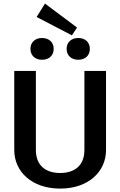

<svg xmlns="http://www.w3.org/2000/svg" viewBox="-20 -1052 682 1088"><path d="M187.5 -955.8 387.5 -851.7 416.7 -895.8 235 -1031.7ZM218.3 -836.7C180 -836.7 152.5 -813.3 152.5 -775C152.5 -736.7 180 -713.3 218.3 -713.3C256.7 -713.3 284.2 -736.7 284.2 -775C284.2 -813.3 256.7 -836.7 218.3 -836.7ZM423.3 -836.7C385 -836.7 357.5 -813.3 357.5 -775C357.5 -736.7 385 -713.3 423.3 -713.3C461.7 -713.3 489.2 -736.7 489.2 -775C489.2 -813.3 461.7 -836.7 423.3 -836.7ZM60.8 -201.7C60.8 -79.2 160.8 16.7 320.8 16.7C480.8 16.7 580.8 -79.2 580.8 -201.7V-650H458.3V-201.7C458.3 -111.7 400 -71.7 320.8 -71.7C241.7 -71.7 183.3 -111.7 183.3 -201.7V-650H60.8Z"/></svg>

Font: Boon SemiBold
Style: Regular
Weight: 600
Designer: Sungsit Sawaiwan
Foundry: FontUni
Version: Version 2.0